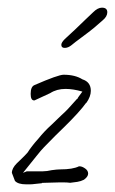

<svg xmlns="http://www.w3.org/2000/svg" viewBox="-20 -463 300 501"><path d="M48 18Q27 18 19 9L11 -12Q11 -24 24 -37Q29 -42 36.5 -49Q44 -56 52 -65Q57 -73 64 -82Q71 -91 80 -101Q88 -111 96.5 -120Q105 -129 114 -137Q121 -144 127.5 -150Q134 -156 141 -163Q148 -169 158 -179.5Q168 -190 181 -205H182Q183 -208 186.5 -212.5Q190 -217 195 -224Q171 -231 151 -231Q128 -231 111 -220L70 -201H69Q60 -201 60 -218Q60 -237 70 -241Q132 -268 146 -268Q176 -268 195 -256Q217 -249 217 -226Q217 -211 205 -194V-195Q188 -171 146 -130Q130 -115 95 -79Q88 -72 74.5 -55Q61 -38 40 -12L50 -16H92Q102 -16 115 -19Q122 -20 127.5 -20.5Q133 -21 137 -21Q170 -21 186 -29H188Q194 -29 202 -23.5Q210 -18 210 -10Q210 -2 199 6Q191 10 182 11.5Q173 13 163 14Q156 13 148.5 13Q141 13 133 13Q107 14 96.5 14Q86 14 90 15L71 17Q64 18 58 18Q52 18 48 18ZM149 -338Q140 -338 140 -346Q140 -352 149 -361L176 -386Q188 -398 203 -412Q218 -426 223 -431Q235 -443 246 -443Q260 -443 260 -431Q260 -420 248 -410Q237 -400 225.5 -390.5Q214 -381 191 -364Q176 -353 167 -345.5Q158 -338 149 -338Z"/></svg>

Font: Square Peg
Style: Regular
Weight: 400
Designer: Robert E. Leuschke
Foundry: Robert E. Leuschke
Version: Version 1.010; ttfautohint (v1.8.4.7-5d5b)